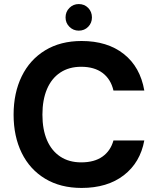

<svg xmlns="http://www.w3.org/2000/svg" viewBox="-20 -914 778 946"><path d="M382 12Q278 12 202.5 -33.5Q127 -79 87 -160.5Q47 -242 47 -349Q47 -456 87 -538Q127 -620 202.5 -666Q278 -712 382 -712Q509 -712 590 -648Q671 -584 691 -468H539Q526 -524 485.5 -554.5Q445 -585 380 -585Q320 -585 277 -556.5Q234 -528 211.5 -475Q189 -422 189 -349Q189 -276 211.5 -223.5Q234 -171 277 -142.5Q320 -114 380 -114Q445 -114 485 -142.5Q525 -171 539 -222H691Q671 -113 590 -50.5Q509 12 382 12ZM368 -763Q341 -763 322 -782Q303 -801 303 -828Q303 -856 322 -875Q341 -894 368 -894Q396 -894 414.5 -875Q433 -856 433 -828Q433 -801 414.5 -782Q396 -763 368 -763Z"/></svg>

Font: DM Sans 12pt ExtraBold
Style: Regular
Weight: 800
Version: Version 4.004;gftools[0.9.30]